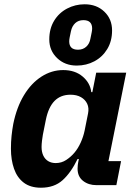

<svg xmlns="http://www.w3.org/2000/svg" viewBox="-20 -864 631 896"><path d="M523 0H430Q393 0 367.5 -20Q342 -40 342 -77Q342 -85 343 -94Q344 -103 345 -107L348 -122H342Q311 -58 272 -23Q233 12 171 12Q122 12 91 -11.5Q60 -35 45.5 -76.5Q31 -118 31 -170Q31 -202 34 -230.5Q37 -259 42 -286Q58 -364 92 -420Q126 -476 173.5 -506.5Q221 -537 275 -537Q330 -537 365.5 -507Q401 -477 406 -434H411L429 -525H569L486 -112H545ZM240 -103Q267 -103 289 -117.5Q311 -132 327 -151Q344 -171 356.5 -198.5Q369 -226 375 -255L391 -335Q396 -360 387 -379.5Q378 -399 358 -410.5Q338 -422 309 -422Q263 -422 234.5 -393Q206 -364 194 -305L180 -235Q178 -225 176 -207.5Q174 -190 174 -178Q174 -155 182 -138Q190 -121 205 -112Q220 -103 240 -103ZM338 -558Q283 -558 246.5 -593Q210 -628 210 -680Q210 -730 232.5 -767Q255 -804 293 -824Q331 -844 375 -844Q431 -844 467 -809.5Q503 -775 503 -722Q503 -672 480.5 -635Q458 -598 420.5 -578Q383 -558 338 -558ZM344 -632Q367 -632 382.5 -646Q398 -660 402 -684Q406 -703 408 -713.5Q410 -724 410 -731Q410 -750 400 -760Q390 -770 369 -770Q346 -770 331 -756Q316 -742 311 -718Q307 -699 305 -689Q303 -679 303 -671Q303 -652 313 -642Q323 -632 344 -632Z"/></svg>

Font: IBM Plex Sans
Style: Italic
Weight: 400
Italic angle: -11.31°
Designer: Mike Abbink, Paul van der Laan, Pieter van Rosmalen
Foundry: Bold Monday
Version: Version 3.201